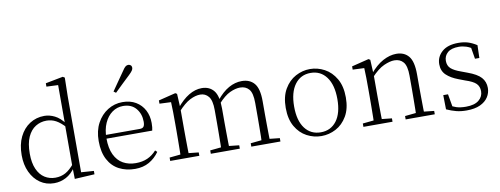

<svg xmlns="http://www.w3.org/2000/svg" viewBox="-65 -1151 3943 1513"><g transform="rotate(-10 1906.5 -394.5)"><path d="M267 14Q204 14 155.5 -19.5Q107 -53 79.5 -112Q52 -171 52 -247Q52 -332 82 -393.5Q112 -455 164 -488.5Q216 -522 281 -522Q322 -522 363.5 -501.5Q405 -481 442 -431H452L441 -401Q402 -444 367 -463Q332 -482 291 -482Q243 -482 203.5 -457.5Q164 -433 140.5 -381.5Q117 -330 117 -248Q117 -174 139 -124.5Q161 -75 199 -51Q237 -27 284 -27Q329 -27 365.5 -47Q402 -67 440 -114L450 -83H441Q407 -33 362.5 -9.5Q318 14 267 14ZM432 9 430 -92V-95V-420L431 -429V-742L338 -746V-773L478 -800L493 -791L490 -641V-34L591 -27V0Z M915 14Q844 14 788 -15Q732 -44 700.5 -103.5Q669 -163 669 -252Q669 -334 701.5 -394.5Q734 -455 788 -488.5Q842 -522 906 -522Q968 -522 1012.5 -495.5Q1057 -469 1081 -423.5Q1105 -378 1105 -320Q1105 -283 1099 -260H699V-290H1004Q1028 -290 1036.5 -302.5Q1045 -315 1045 -341Q1045 -404 1008.5 -447.5Q972 -491 905 -491Q857 -491 818 -463Q779 -435 756 -383.5Q733 -332 733 -263Q733 -183 758 -131Q783 -79 827 -54.5Q871 -30 928 -30Q981 -30 1021.5 -48Q1062 -66 1094 -102L1109 -88Q1076 -41 1028 -13.5Q980 14 915 14ZM852 -616Q879 -655 905 -692.5Q931 -730 955 -764Q969 -786 979.5 -794.5Q990 -803 1002 -803Q1013 -803 1021.5 -796Q1030 -789 1030 -775Q1030 -765 1022 -753Q1014 -741 994 -722Q966 -696 934.5 -665.5Q903 -635 870 -603Z M1197 0V-27L1307 -38H1327L1430 -27V0ZM1284 0Q1285 -24 1285.5 -64.5Q1286 -105 1286.5 -149Q1287 -193 1287 -226V-282Q1287 -333 1286.5 -375.5Q1286 -418 1284 -455L1192 -459V-485L1329 -519L1342 -511L1348 -396V-393V-226Q1348 -193 1348.5 -149Q1349 -105 1349.5 -64.5Q1350 -24 1351 0ZM1522 0V-27L1631 -38H1652L1754 -27V0ZM1609 0Q1610 -24 1610.5 -64Q1611 -104 1611.5 -148Q1612 -192 1612 -226V-334Q1612 -411 1586.5 -442.5Q1561 -474 1520 -474Q1482 -474 1437.5 -451.5Q1393 -429 1337 -367L1326 -398H1335Q1385 -460 1436.5 -491Q1488 -522 1540 -522Q1602 -522 1636.5 -479.5Q1671 -437 1671 -335V-226Q1671 -192 1671.5 -148Q1672 -104 1672.5 -64Q1673 -24 1674 0ZM1846 0V-27L1955 -38H1975L2079 -27V0ZM1932 0Q1934 -24 1934.5 -64Q1935 -104 1935.5 -148Q1936 -192 1936 -226V-334Q1936 -413 1910 -443.5Q1884 -474 1839 -474Q1802 -474 1757.5 -453.5Q1713 -433 1660 -374L1648 -404H1656Q1705 -465 1756 -493.5Q1807 -522 1860 -522Q1925 -522 1960.5 -480Q1996 -438 1996 -338V-226Q1996 -192 1996.5 -148Q1997 -104 1997.5 -64Q1998 -24 1999 0Z M2406 14Q2345 14 2290 -15Q2235 -44 2200.5 -103.5Q2166 -163 2166 -253Q2166 -343 2201 -403Q2236 -463 2291 -492.5Q2346 -522 2406 -522Q2467 -522 2522 -492.5Q2577 -463 2612 -403Q2647 -343 2647 -253Q2647 -163 2612 -103.5Q2577 -44 2522 -15Q2467 14 2406 14ZM2406 -16Q2486 -16 2532.5 -77.5Q2579 -139 2579 -252Q2579 -365 2532.5 -428Q2486 -491 2406 -491Q2326 -491 2279.5 -428Q2233 -365 2233 -252Q2233 -139 2279.5 -77.5Q2326 -16 2406 -16Z M2743 0V-27L2853 -38H2873L2976 -27V0ZM2830 0Q2831 -24 2831.5 -64.5Q2832 -105 2832.5 -149Q2833 -193 2833 -226V-281Q2833 -333 2832.5 -375.5Q2832 -418 2830 -455L2738 -459V-485L2875 -519L2888 -511L2894 -393V-392V-226Q2894 -193 2894.5 -149Q2895 -105 2895.5 -64.5Q2896 -24 2897 0ZM3081 0V-27L3190 -38H3211L3314 -27V0ZM3168 0Q3169 -24 3169.5 -64Q3170 -104 3170.5 -148Q3171 -192 3171 -226V-334Q3171 -412 3145 -443Q3119 -474 3073 -474Q3038 -474 2989.5 -452.5Q2941 -431 2883 -368L2873 -398H2881Q2935 -463 2990 -492.5Q3045 -522 3097 -522Q3161 -522 3196 -479.5Q3231 -437 3231 -335V-226Q3231 -192 3231.5 -148Q3232 -104 3232.5 -64Q3233 -24 3234 0Z M3567 14Q3521 14 3484.5 4.5Q3448 -5 3408 -23L3406 -137H3444L3465 -17L3433 -18V-54Q3460 -36 3491 -26Q3522 -16 3567 -16Q3636 -16 3670.5 -44.5Q3705 -73 3705 -116Q3705 -154 3681.5 -177.5Q3658 -201 3596 -221L3546 -240Q3487 -262 3452 -295Q3417 -328 3417 -382Q3417 -441 3462.5 -481.5Q3508 -522 3593 -522Q3637 -522 3670.5 -511.5Q3704 -501 3740 -478L3737 -376H3702L3684 -485L3711 -483V-450Q3680 -472 3651 -481.5Q3622 -491 3592 -491Q3532 -491 3502.5 -465Q3473 -439 3473 -399Q3473 -360 3498 -337.5Q3523 -315 3577 -296L3625 -278Q3700 -251 3731 -216.5Q3762 -182 3762 -132Q3762 -93 3740.5 -59.5Q3719 -26 3676 -6Q3633 14 3567 14Z"/></g></svg>

Font: Noto Serif SC ExtraLight
Style: Regular
Weight: 200
Designer: Ryoko NISHIZUKA 西塚涼子 (kana & ideographs); Frank Grießhammer (Latin, Greek & Cyrillic); Wenlong ZHANG 张文龙 (bopomofo); San
Foundry: Adobe
Version: Version 2.002-H1;hotconv 1.1.0;makeotfexe 2.6.0